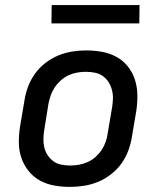

<svg xmlns="http://www.w3.org/2000/svg" viewBox="-20 -726 640 754"><path d="M255 8Q223 8 192.5 2.5Q162 -3 136 -17.5Q110 -32 91.5 -55.5Q73 -79 63.5 -107.5Q54 -136 54 -167.5Q54 -199 59 -231L76 -331Q80 -358 90 -385Q100 -412 117 -436Q134 -460 158 -478.5Q182 -497 208.5 -508Q235 -519 263 -523.5Q291 -528 318 -528Q350 -528 380.5 -522.5Q411 -517 437.5 -502.5Q464 -488 482.5 -464.5Q501 -441 510 -412.5Q519 -384 519.5 -352.5Q520 -321 515 -289L498 -189Q494 -162 484 -135Q474 -108 457 -84Q440 -60 416 -41.5Q392 -23 365.5 -12Q339 -1 310.5 3.5Q282 8 255 8ZM256 -76Q273 -76 290 -79Q307 -82 324 -89.5Q341 -97 355 -109.5Q369 -122 379 -137Q389 -152 395 -169Q401 -186 403 -203L420 -303Q423 -321 423.5 -338.5Q424 -356 419.5 -373Q415 -390 406 -404Q397 -418 383.5 -427.5Q370 -437 352.5 -440.5Q335 -444 317 -444Q300 -444 283 -441Q266 -438 249.5 -430.5Q233 -423 219 -410.5Q205 -398 195 -383Q185 -368 179 -351Q173 -334 170 -317L154 -217Q151 -199 150.5 -181.5Q150 -164 154 -147Q158 -130 167.5 -116Q177 -102 190 -92.5Q203 -83 220.5 -79.5Q238 -76 256 -76ZM527 -634H182L183 -706H528Z"/></svg>

Font: Iosevka Custom Medium Oblique
Style: Regular
Weight: 500
Italic angle: -9°
Designer: Belleve Invis
Foundry: Belleve Invis
Version: Version 27.0.1